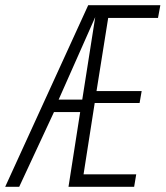

<svg xmlns="http://www.w3.org/2000/svg" viewBox="-58 -720 638 740"><path d="M206 0 251 -288H150L16 0H-38L282 -700H560L551 -651H359L314 -369H488L480 -323H307L264 -48H467L459 0ZM168 -336H259L309 -654Z"/></svg>

Font: Georama Condensed Light
Style: Italic
Weight: 300
Width: 3
Italic angle: -9°
Designer: Jean-Baptiste Levee
Foundry: Production Type
Version: Version 1.000